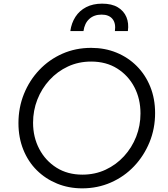

<svg xmlns="http://www.w3.org/2000/svg" viewBox="-20 -1019 921 1051"><path d="M81 -345Q81 -430 111 -504.5Q141 -579 195 -636Q249 -693 321.5 -725Q394 -757 479 -757Q554 -757 617.5 -731Q681 -705 728.5 -657.5Q776 -610 802.5 -544.5Q829 -479 829 -400Q829 -315 798.5 -240.5Q768 -166 714 -109Q660 -52 587 -20Q514 12 430 12Q356 12 292.5 -14Q229 -40 181.5 -87Q134 -134 107.5 -200Q81 -266 81 -345ZM749 -398Q749 -478 715.5 -542Q682 -606 621.5 -644Q561 -682 479 -682Q410 -682 352 -655Q294 -628 251 -581Q208 -534 184.5 -474Q161 -414 161 -347Q161 -268 195 -203.5Q229 -139 289.5 -101Q350 -63 431 -63Q500 -63 558 -90Q616 -117 659 -164Q702 -211 725.5 -271Q749 -331 749 -398ZM365 -849Q371 -893 393 -927Q415 -961 452 -980Q489 -999 539 -999Q592 -999 625 -979Q658 -959 672 -925.5Q686 -892 680 -849H609Q615 -892 595.5 -915.5Q576 -939 536 -939Q495 -939 469 -915.5Q443 -892 437 -849Z"/></svg>

Font: Kosmopol Plus Jakarta Sans Italic It
Style: Regular
Weight: 400
Italic angle: -8.04999°
Designer: Gumpita Rahayu
Foundry: Tokotype
Version: Version 2.006